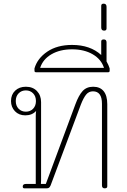

<svg xmlns="http://www.w3.org/2000/svg" viewBox="-20 -1027 691 1047"><path d="M104 -10Q104 -24 122 -24H175V-395Q175 -412 177 -422Q155 -398 118 -398Q83 -398 61.5 -420.5Q40 -443 40 -476Q40 -511 62.5 -532.5Q85 -554 121 -554Q159 -554 181.5 -530.5Q204 -507 204 -470V-44Q204 -31 203 -24H230L391 -458Q409 -507 430.5 -530.5Q452 -554 488 -554Q526 -554 545.5 -529.5Q565 -505 565 -459V-11Q565 0 551 0Q536 0 536 -16V-461Q536 -529 487 -529Q464 -529 449.5 -511Q435 -493 421 -457L256 -16Q252 -7 247.5 -3.5Q243 0 234 0H113Q104 0 104 -10ZM176 -476Q176 -502 160.5 -518Q145 -534 121 -534Q97 -534 81.5 -518Q66 -502 66 -476Q66 -450 81.5 -434Q97 -418 121 -418Q145 -418 160.5 -434Q176 -450 176 -476Z M168 -643V-654Q184 -709 238 -745.5Q292 -782 373 -782Q472 -782 532 -727V-801Q532 -812 546 -812Q561 -812 561 -796V-692Q572 -673 578 -654V-643Q578 -637 576 -635Q574 -633 569 -633H177Q172 -633 170 -635Q168 -637 168 -643ZM547 -657Q532 -704 485.5 -731Q439 -758 373 -758Q307 -758 260.5 -731Q214 -704 199 -657Z M532 -877V-995Q532 -1007 545 -1007Q561 -1007 561 -990V-872Q561 -860 548 -860Q532 -860 532 -877Z"/></svg>

Font: Maitree ExtraLight
Style: Regular
Weight: 275
Designer: CadsonDemak Team
Foundry: CadsonDemak
Version: Version 1.003